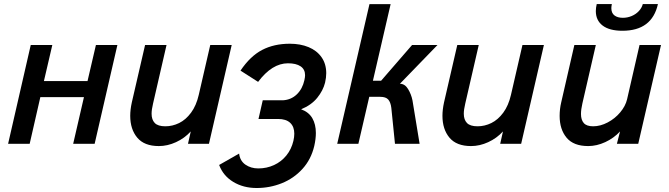

<svg xmlns="http://www.w3.org/2000/svg" viewBox="-20 -710 3304 948"><path d="M20 0 131.8 -487.8H238.3L196.8 -309.6H412.1L453.6 -487.8H559.6L447.3 0H341.3L394.5 -230.5H179.2L126.5 0Z M623 -138.2Q623 -168.5 630.9 -204.6L696.3 -487.8H802.2L735.8 -199.2Q728.5 -168.9 728.5 -148.4Q728.5 -119.1 744.1 -102.8Q759.8 -86.4 796.4 -86.4Q831.5 -86.4 864.5 -102.5Q897.5 -118.7 923.3 -153.6Q949.2 -188.5 961.4 -241.7L1018.1 -487.8H1124L1011.7 0H908.2L921.9 -61Q891.1 -27.3 849.1 -8.1Q807.1 11.2 764.2 11.2Q692.4 11.2 657.7 -30.3Q623 -71.8 623 -138.2Z M1062 104.5 1160.6 48.3Q1165 84.5 1191.9 103Q1218.8 121.6 1255.4 121.6Q1296.9 121.6 1333 105Q1369.1 88.4 1394 57.6Q1418.9 26.9 1428.7 -14.6Q1433.1 -33.7 1433.1 -49.8Q1433.1 -84.5 1412.8 -103.5Q1392.6 -122.6 1353 -122.6H1256.3L1277.3 -214.8H1377Q1418 -217.3 1445.8 -244.4Q1473.6 -271.5 1482.9 -314Q1486.3 -329.6 1486.3 -338.4Q1486.3 -367.7 1464.1 -382.6Q1441.9 -397.5 1401.9 -397.5Q1323.2 -397.5 1254.4 -305.7L1167.5 -361.3Q1215.3 -432.6 1274.2 -463.4Q1333 -494.1 1411.1 -494.1Q1462.9 -494.1 1503.7 -477.3Q1544.4 -460.4 1567.6 -427.5Q1590.8 -394.5 1590.8 -348.6Q1590.8 -326.7 1585 -301.8Q1575.2 -262.7 1546.4 -227.1Q1517.6 -191.4 1466.8 -170.4Q1504.4 -156.7 1522 -126.5Q1539.6 -96.2 1539.6 -53.2Q1539.6 -24.4 1531.7 10.7Q1516.1 77.1 1473.4 124Q1430.7 170.9 1371.6 194.6Q1312.5 218.3 1247.1 218.3Q1181.6 218.3 1131.8 188.2Q1082 158.2 1062 104.5Z M1804.2 -689.5H1908.7L1821.3 -311.5H1861.8L2014.6 -487.8H2140.1L1954.6 -296.4Q1979 -296.4 1994.9 -270.3Q2010.7 -244.1 2016.6 -214.4L2051.8 0H1930.2L1912.1 -177.7Q1908.7 -205.6 1896.7 -218.8Q1884.8 -231.9 1857.9 -231.9H1803.2L1749.5 0H1645Z M2164.6 -138.2Q2164.6 -168.5 2172.4 -204.6L2237.8 -487.8H2343.8L2277.3 -199.2Q2270 -168.9 2270 -148.4Q2270 -119.1 2285.6 -102.8Q2301.3 -86.4 2337.9 -86.4Q2373 -86.4 2406 -102.5Q2439 -118.7 2464.8 -153.6Q2490.7 -188.5 2502.9 -241.7L2559.6 -487.8H2665.5L2553.2 0H2449.7L2463.4 -61Q2432.6 -27.3 2390.6 -8.1Q2348.6 11.2 2305.7 11.2Q2233.9 11.2 2199.2 -30.3Q2164.6 -71.8 2164.6 -138.2Z M2921.9 -655.3Q2921.9 -671.4 2926.3 -689.9H3001Q2998.5 -677.7 2998.5 -669.9Q2998.5 -645.5 3013.9 -633.8Q3029.3 -622.1 3055.2 -622.1Q3078.1 -622.1 3098.9 -630.9Q3119.6 -639.6 3134.3 -655.3Q3148.9 -670.9 3153.8 -689.9H3228.5Q3199.2 -558.1 3053.2 -558.1Q2989.3 -558.1 2955.6 -583.7Q2921.9 -609.4 2921.9 -655.3ZM2743.2 -137.7Q2743.2 -171.9 2751 -204.6L2815.9 -487.8H2921.9L2855.5 -199.2Q2848.6 -169.4 2848.6 -147Q2848.6 -118.2 2862.5 -102.3Q2876.5 -86.4 2908.7 -86.4Q2944.3 -86.4 2980.5 -105.5Q3016.6 -124.5 3042.5 -155.5Q3068.4 -186.5 3076.2 -219.7L3137.7 -487.8H3243.7L3131.3 0H3025.9L3041.5 -61Q3010.7 -27.8 2968.5 -8.3Q2926.3 11.2 2884.3 11.2Q2812 11.2 2777.6 -30Q2743.2 -71.3 2743.2 -137.7Z"/></svg>

Font: Acari Sans SemiBold
Style: Italic
Weight: 600
Italic angle: -13°
Designer: Alfredo Marco Pradil and Stefan Peev
Foundry: Hanken Design Co.
Version: Version 1.045;January 11, 2019;FontCreator 11.5.0.2425 64-bi